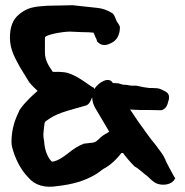

<svg xmlns="http://www.w3.org/2000/svg" viewBox="-20 -698 707 735"><path d="M18 -553C18 -506 41 -470 57 -440C69 -420 82 -400 92 -383L93 -382C103 -369 114 -360 124 -350C109 -337 80 -312 57 -280L56 -279C39 -244 24 -207 24 -155C24 -148 25 -141 26 -136C37 -93 58 -49 89 -18C113 11 152 23 202 14C257 8 302 -5 342 -28C353 -34 363 -42 375 -51C403 -65 427 -89 448 -116C462 -97 478 -78 495 -61C512 -52 528 -35 546 -22C555 -14 566 0 584 6C610 14 639 6 648 -11L651 -16L647 -21C647 -21 611 -86 613 -87C605 -105 594 -119 583 -133V-134C568 -152 548 -178 533 -199V-200C515 -223 498 -249 478 -279C485 -278 492 -278 515 -277C585 -277 517 -277 594 -276C607 -276 620 -287 624 -310C625 -313 627 -314 627 -327V-328C626 -342 615 -347 609 -350C596 -356 592 -361 565 -361H553L531 -364L502 -370H484C479 -370 473 -372 466 -373H465L450 -374L433 -379L415 -380H412C399 -406 358 -385 341 -357L339 -363H336L335 -364C312 -377 264 -420 219 -422C202 -424 193 -422 182 -423C169 -443 152 -464 152 -498V-554C152 -565 220 -577 247 -577L294 -575C314 -575 329 -574 338 -573C339 -571 342 -564 345 -557V-556C347 -554 350 -547 352 -540V-538L354 -537C365 -526 381 -520 405 -533C428 -543 439 -566 439 -593V-596C435 -604 432 -610 427 -616C427 -617 426 -618 425 -620V-621C421 -630 418 -641 410 -648H409C392 -659 372 -666 351 -668L258 -678L162 -676H161C116 -673 86 -671 53 -643C27 -622 18 -591 18 -553ZM146 -184C146 -188 150 -230 152 -230C153 -234 162 -238 173 -246C203 -267 264 -281 309 -294C320 -298 326 -308 331 -322C331 -322 333 -324 333 -325C333 -312 337 -297 346 -282C362 -254 380 -226 398 -194C391 -188 378 -184 364 -171C353 -160 345 -151 326 -151H324C317 -149 312 -150 301 -148H300L299 -147C259 -131 243 -110 215 -93C204 -87 193 -80 179 -79C164 -92 153 -119 150 -146L149 -156V-157C147 -167 146 -174 146 -184Z"/></svg>

Font: Vapor
Style: Bd
Weight: 700
Foundry: Cannot Into Space Fonts
Version: Version 0.179